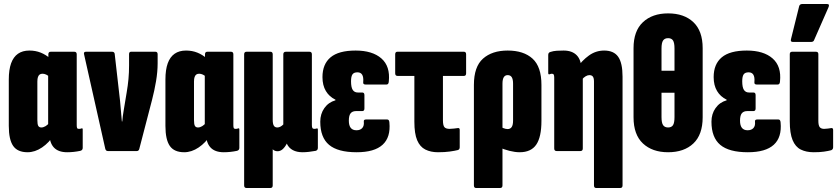

<svg xmlns="http://www.w3.org/2000/svg" viewBox="-20 -756 4196 961"><path d="M118 6Q68 6 46 -25.5Q24 -57 24 -126V-358Q24 -407 35.5 -439Q47 -471 70 -487Q93 -503 127 -503Q158 -503 184 -492.5Q210 -482 233 -462L232 -368Q221 -378 211.5 -382.5Q202 -387 193 -387Q184 -387 178.5 -383Q173 -379 170 -370.5Q167 -362 167 -348V-155Q167 -134 171.5 -126Q176 -118 187 -118Q197 -118 208 -124.5Q219 -131 227 -142L250 -81Q226 -42 190.5 -18Q155 6 118 6ZM316 6Q227 6 227 -91V-104L221 -117V-422L222 -447V-484Q222 -497 234 -497H352Q364 -497 364 -484V-130Q364 -119 366 -115Q368 -111 375 -111Q379 -111 382 -111.5Q385 -112 387 -113Q394 -116 394 -108V-16Q394 -4 382 -1Q349 6 316 6Z M520 0Q510 0 507 -11L401 -483Q397 -497 410 -497H541Q552 -497 554 -487L581 -250Q583 -224 585.5 -199Q588 -174 590 -148H592Q594 -174 598.5 -199.5Q603 -225 607 -251L614 -293Q620 -328 623 -360.5Q626 -393 626 -429V-485Q626 -497 636 -497H758Q769 -497 769 -484V-439Q769 -397 761 -349.5Q753 -302 741 -256L677 -10Q674 0 665 0Z M902 6Q852 6 830 -25.5Q808 -57 808 -126V-358Q808 -407 819.5 -439Q831 -471 854 -487Q877 -503 911 -503Q942 -503 968 -492.5Q994 -482 1017 -462L1016 -368Q1005 -378 995.5 -382.5Q986 -387 977 -387Q968 -387 962.5 -383Q957 -379 954 -370.5Q951 -362 951 -348V-155Q951 -134 955.5 -126Q960 -118 971 -118Q981 -118 992 -124.5Q1003 -131 1011 -142L1034 -81Q1010 -42 974.5 -18Q939 6 902 6ZM1100 6Q1011 6 1011 -91V-104L1005 -117V-422L1006 -447V-484Q1006 -497 1018 -497H1136Q1148 -497 1148 -484V-130Q1148 -119 1150 -115Q1152 -111 1159 -111Q1163 -111 1166 -111.5Q1169 -112 1171 -113Q1178 -116 1178 -108V-16Q1178 -4 1166 -1Q1133 6 1100 6Z M1214 185Q1202 185 1202 172V-484Q1202 -497 1214 -497H1333Q1345 -497 1345 -484V-157Q1345 -136 1350.5 -127Q1356 -118 1368 -118Q1376 -118 1383.5 -122Q1391 -126 1398 -133V-484Q1398 -497 1411 -497H1529Q1541 -497 1541 -484V-130Q1541 -120 1543.5 -115.5Q1546 -111 1553 -111Q1556 -111 1559 -111.5Q1562 -112 1565 -113Q1571 -115 1571 -107V-16Q1571 -4 1560 -1Q1543 2 1526.5 4Q1510 6 1494 6Q1466 6 1446 -4.5Q1426 -15 1416 -36V-38Q1406 -19 1394.5 -9Q1383 1 1369 1Q1361 1 1354.5 -2Q1348 -5 1345 -9V172Q1345 185 1333 185Z M1765 6Q1671 6 1627 -31Q1583 -68 1583 -147Q1583 -186 1603.5 -215Q1624 -244 1659 -254V-257Q1628 -272 1611 -300.5Q1594 -329 1594 -370Q1594 -435 1634.5 -469Q1675 -503 1760 -503Q1844 -503 1889 -463.5Q1934 -424 1926 -348Q1925 -333 1915 -333H1809Q1796 -333 1798 -346Q1802 -394 1769 -394Q1751 -394 1744 -383.5Q1737 -373 1737 -349Q1737 -319 1745.5 -306Q1754 -293 1771 -293H1793Q1804 -293 1804 -280V-213Q1804 -200 1793 -200H1762Q1744 -200 1735 -189Q1726 -178 1726 -152Q1726 -128 1735.5 -116Q1745 -104 1764 -104Q1783 -104 1793 -115Q1803 -126 1801 -146Q1799 -158 1812 -158H1918Q1928 -158 1929 -143Q1936 -69 1895 -31.5Q1854 6 1765 6Z M2172 6Q2136 6 2109 -7.5Q2082 -21 2068 -54Q2054 -87 2054 -147V-376H1970Q1958 -376 1958 -389V-484Q1958 -497 1969 -497H2302Q2313 -497 2313 -484V-389Q2313 -376 2302 -376H2197V-154Q2197 -128 2204.5 -119.5Q2212 -111 2230 -111Q2240 -111 2252 -112.5Q2264 -114 2272 -115Q2281 -116 2281 -106V-19Q2281 -8 2272 -5Q2256 -1 2231 2.5Q2206 6 2172 6Z M2363 185Q2352 185 2352 172V-331Q2352 -422 2397.5 -462.5Q2443 -503 2521 -503Q2601 -503 2645.5 -462.5Q2690 -422 2690 -331V-151Q2690 -70 2664 -32Q2638 6 2581 6Q2558 6 2530 -1Q2502 -8 2478 -19V-124Q2489 -119 2500 -114.5Q2511 -110 2521 -110Q2534 -110 2541 -120Q2548 -130 2548 -153V-337Q2548 -359 2541.5 -369.5Q2535 -380 2521 -380Q2508 -380 2501.5 -369.5Q2495 -359 2495 -337V172Q2495 185 2483 185Z M2964 185Q2953 185 2953 172V-348Q2953 -365 2947.5 -372.5Q2942 -380 2930 -380Q2921 -380 2911 -374Q2901 -368 2893 -358L2870 -419Q2893 -453 2927.5 -478Q2962 -503 3004 -503Q3052 -503 3074 -472Q3096 -441 3096 -372V172Q3096 185 3084 185ZM2766 0Q2754 0 2754 -13V-368Q2754 -378 2751.5 -382.5Q2749 -387 2742 -387Q2739 -387 2736 -386Q2733 -385 2730 -384Q2724 -383 2724 -390V-481Q2724 -493 2735 -496Q2750 -501 2767 -502Q2784 -503 2801 -503Q2844 -503 2867 -479Q2890 -455 2890 -407V-395L2897 -380V-13Q2897 0 2885 0Z M3324 -689Q3404 -689 3450.5 -645Q3497 -601 3497 -515V-169Q3497 -82 3450.5 -38Q3404 6 3324 6Q3245 6 3198 -38Q3151 -82 3151 -169V-515Q3151 -601 3198 -645Q3245 -689 3324 -689ZM3324 -565Q3307 -565 3299 -553.5Q3291 -542 3291 -513V-402H3356V-513Q3356 -542 3348.5 -553.5Q3341 -565 3324 -565ZM3324 -118Q3341 -118 3348.5 -129.5Q3356 -141 3356 -170V-292H3291V-170Q3291 -141 3299 -129.5Q3307 -118 3324 -118Z M3723 6Q3629 6 3585 -31Q3541 -68 3541 -147Q3541 -186 3561.5 -215Q3582 -244 3617 -254V-257Q3586 -272 3569 -300.5Q3552 -329 3552 -370Q3552 -435 3592.5 -469Q3633 -503 3718 -503Q3802 -503 3847 -463.5Q3892 -424 3884 -348Q3883 -333 3873 -333H3767Q3754 -333 3756 -346Q3760 -394 3727 -394Q3709 -394 3702 -383.5Q3695 -373 3695 -349Q3695 -319 3703.5 -306Q3712 -293 3729 -293H3751Q3762 -293 3762 -280V-213Q3762 -200 3751 -200H3720Q3702 -200 3693 -189Q3684 -178 3684 -152Q3684 -128 3693.5 -116Q3703 -104 3722 -104Q3741 -104 3751 -115Q3761 -126 3759 -146Q3757 -158 3770 -158H3876Q3886 -158 3887 -143Q3894 -69 3853 -31.5Q3812 6 3723 6Z M4053 6Q4015 6 3988 -7.5Q3961 -21 3947 -55Q3933 -89 3933 -149V-485Q3933 -497 3945 -497H4064Q4076 -497 4076 -485V-152Q4076 -128 4083 -119.5Q4090 -111 4105 -111Q4114 -111 4124 -112.5Q4134 -114 4141 -115Q4150 -116 4150 -105V-19Q4150 -8 4140 -4Q4125 0 4104 3Q4083 6 4053 6ZM3949 -546Q3935 -546 3939 -560L3980 -725Q3983 -736 3996 -736H4119Q4134 -736 4127 -720L4055 -556Q4052 -546 4039 -546Z"/></svg>

Font: Sofia Sans Extra Condensed Black
Style: Regular
Weight: 900
Designer: Botio Nikoltchev, Ani Petrova
Foundry: lettersoup
Version: Version 4.101